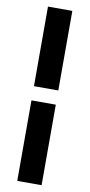

<svg xmlns="http://www.w3.org/2000/svg" viewBox="-101 -749 466 998"><g transform="rotate(10 132.0 -250.0)"><path d="M196 -710.5V-290.5H67.5V-710.5ZM196 -215.5V209.5H67.5V-215.5Z"/></g></svg>

Font: Anek Malayalam
Style: Bold
Weight: 700
Version: Version 1.003